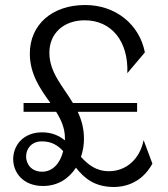

<svg xmlns="http://www.w3.org/2000/svg" viewBox="-20 -732 670 766"><path d="M74 -321V-286H204C224 -254 239 -220 239 -182V-172C215 -191 187 -204 148 -204C-5 -204 -8 10 152 10C212 10 256 -21 283 -63C315 -23 355 14 435 14C467 14 542 5 588 -79L553 -173C538 -97 483 -49 415 -49C363 -49 332 -75 303 -106C311 -129 315 -154 315 -178C315 -220 305 -255 290 -286H527V-321H271C231 -388 177 -442 177 -522C177 -598 233 -651 318 -651C425 -651 493 -567 488 -440L558 -523C536 -636 440 -712 320 -712C187 -712 99 -633 99 -518C99 -435 142 -376 181 -321ZM147 -168C186 -168 211 -152 232 -129C220 -80 190 -47 148 -47C63 -47 63 -168 147 -168Z"/></svg>

Font: Absans
Style: Regular
Weight: 400
Designer: Valerio Monopoli
Version: Version 1.200;Glyphs 3.2 (3217)